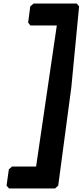

<svg xmlns="http://www.w3.org/2000/svg" viewBox="-20 -925 467 1085"><path d="M291 140H31L17 124L30 32L48 16H184L301 -781H152L139 -797L151 -889L170 -905H414L427 -889L383 -431L309 124Z"/></svg>

Font: Chau Philomene One
Style: Italic
Weight: 400
Designer: Vicente Lamonaca
Foundry: TipoType
Version: Version 1.002